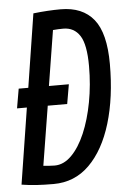

<svg xmlns="http://www.w3.org/2000/svg" viewBox="-52 -749 525 797"><g transform="rotate(-5 210.5 -350.0)"><path d="M139 10Q100 10 68.5 8Q37 6 6 1L56 -316H15L29 -397H69L117 -703Q178 -710 231 -710Q322 -710 368.5 -652.5Q415 -595 415 -466Q415 -327 382.5 -219.5Q350 -112 288.5 -51Q227 10 139 10ZM150 -66Q188 -66 220.5 -98.5Q253 -131 277 -187Q301 -243 314.5 -315Q328 -387 328 -465Q328 -555 304 -592Q280 -629 235 -629Q214 -629 192 -627L155 -397H238L224 -316H143L103 -69Q116 -68 126.5 -67Q137 -66 150 -66Z"/></g></svg>

Font: Georama Condensed Medium
Style: Italic
Weight: 500
Width: 3
Italic angle: -9°
Designer: Jean-Baptiste Levee
Foundry: Production Type
Version: Version 1.000